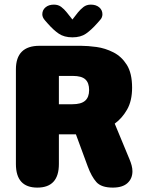

<svg xmlns="http://www.w3.org/2000/svg" viewBox="-20 -822 659 851"><path d="M241 -485.5V-360H301Q339.5 -360 357.2 -375.5Q375 -391 375 -423Q375 -455 358.2 -470.2Q341.5 -485.5 303 -485.5ZM50.5 -95V-514.5Q50.5 -619 155 -619H339Q369 -619 407.5 -613.8Q446 -608.5 482.2 -590.2Q518.5 -572 542 -534.8Q565.5 -497.5 565.5 -433.5Q565.5 -375 543.2 -336.2Q521 -297.5 488.5 -274L554 -116Q560 -102 563.5 -88.5Q567 -75 567 -63Q567 -30.5 545 -10.5Q523 9.5 480 9.5Q429 9.5 407.2 -15Q385.5 -39.5 369 -84L316.5 -226.5H241V-95Q241 9.5 145.5 9.5Q50.5 9.5 50.5 -95ZM422 -731.5 411.5 -719.5Q384.5 -689 361 -672.8Q337.5 -656.5 301 -656.5Q264.5 -656.5 240.5 -672.8Q216.5 -689 190 -719.5L179.5 -731.5Q167.5 -745 167.5 -758.5Q167.5 -777.5 181.8 -789.5Q196 -801.5 219 -801.5Q238 -801.5 251.2 -791.5Q264.5 -781.5 276 -767L301 -735.5L325.5 -767Q336.5 -780.5 350 -791Q363.5 -801.5 382.5 -801.5Q405.5 -801.5 419.8 -789.5Q434 -777.5 434 -758.5Q434 -752.5 431.5 -745.5Q429 -738.5 422 -731.5Z"/></svg>

Font: Sono Monospace ExtraBold
Style: Regular
Weight: 800
Version: Version 2.112